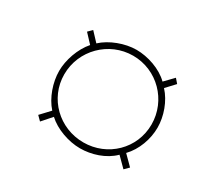

<svg xmlns="http://www.w3.org/2000/svg" viewBox="-84 -620 635 593"><g transform="rotate(30 234.0 -323.5)"><path d="M408 -322C408 -236 339 -169 253 -169C167 -169 97 -236 97 -322C97 -408 167 -478 253 -478C339 -478 408 -408 408 -322ZM402 -159 417 -174 384 -207C413 -237 429 -282 429 -323C429 -363 413 -409 385 -439L414 -470L401 -485L371 -454C342 -483 293 -499 253 -499C212 -499 164 -481 135 -454L106 -485L92 -471L121 -440C94 -409 78 -362 78 -323C78 -283 94 -236 121 -206L90 -173L105 -158L135 -192C164 -165 212 -148 253 -148C293 -148 339 -162 369 -192Z"/></g></svg>

Font: Advent Pro
Style: Thin
Weight: 100
Designer: Andreas Kalpakidis
Foundry: Andreas Kalpakidis
Version: Version 2.002 2007